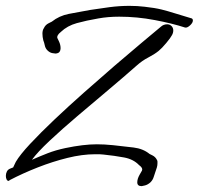

<svg xmlns="http://www.w3.org/2000/svg" viewBox="-40 -578 679 656"><path d="M150 -395Q148 -395 139 -396.5Q130 -398 122 -406Q115 -413 113 -423Q111 -433 108 -440Q105 -452 105 -463Q105 -475 110 -482Q115 -493 126 -498.5Q137 -504 137 -504Q162 -524 195 -530.5Q228 -537 268 -544Q300 -549 334 -553.5Q368 -558 402 -558Q429 -558 454 -555Q490 -551 512 -545.5Q534 -540 556 -533Q578 -526 612 -516Q619 -515 619 -508Q619 -500 609 -491Q599 -482 592 -484Q549 -498 488.5 -509.5Q428 -521 367 -521Q329 -521 296 -515Q255 -508 222.5 -499Q190 -490 168 -469Q153 -457 156 -448Q156 -448 161.5 -436.5Q167 -425 167 -413Q167 -406 163.5 -401Q160 -396 150 -395ZM444 58Q429 58 429 45Q429 33 437 19Q445 5 445 5Q445 4 445.5 3Q446 2 446 1Q446 -6 435 -14Q416 -34 384 -40Q352 -46 313 -50Q306 -51 299.5 -51Q293 -51 285 -51Q241 -51 190.5 -38.5Q140 -26 89 -6Q38 14 -8 38V39Q-9 40 -11 40Q-15 40 -17.5 35Q-20 30 -20 23Q-20 15 -16.5 8Q-13 1 -5 -2L5 -6Q7 -10 9 -14.5Q11 -19 14 -25Q28 -49 63 -86.5Q98 -124 145.5 -169Q193 -214 246 -261Q299 -308 350 -352Q401 -396 443 -431Q485 -466 510 -487Q519 -495 531 -495Q540 -495 546 -489Q552 -483 552 -474Q552 -465 547 -457Q543 -449 528 -431Q513 -413 502 -404Q487 -392 466.5 -381.5Q446 -371 427 -354Q384 -316 330.5 -271Q277 -226 224 -181Q171 -136 129.5 -97Q88 -58 69 -32Q96 -44 123 -54.5Q150 -65 183 -72Q245 -85 291 -85Q316 -85 346 -82Q384 -78 416.5 -74Q449 -70 471 -52Q471 -52 481 -47Q491 -42 496 -32Q498 -29 498 -26Q498 -23 498 -20Q498 -13 496 -6Q494 1 491 9Q488 17 485 27Q482 37 474 45Q465 53 455.5 55.5Q446 58 444 58Z"/></svg>

Font: Grape Nuts
Style: Regular
Weight: 400
Designer: Robert E. Leuschke
Foundry: Robert E. Leuschke
Version: Version 1.010; ttfautohint (v1.8.3)